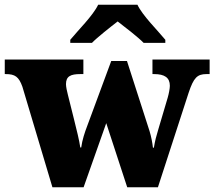

<svg xmlns="http://www.w3.org/2000/svg" viewBox="-26 -786 900 806"><path d="M269 -619V-606H360C381 -628 438 -673 468 -696C498 -673 556 -628 577 -606H668V-619C637 -657 572 -721 551 -766H386C365 -721 300 -657 269 -619ZM68 -422 194 0H325L420 -269L508 0H637L766 -397C787 -460 802 -475 841 -475H854V-536H614V-475H621C665 -475 687 -460 687 -426C687 -415 683 -393 678 -376L638 -241C630 -215 625 -196 620 -166H616C614 -185 609 -212 602 -235L507 -530H441L340 -257C330 -231 319 -198 315 -167H311C307 -196 296 -240 284 -288L259 -388C255 -403 251 -422 251 -433C251 -466 271 -475 311 -475H324V-536H-6V-475H-2C37 -475 53 -464 68 -422Z"/></svg>

Font: Noto Serif Thai Black
Style: Regular
Weight: 900
Designer: Monotype Design Team
Foundry: Monotype Imaging Inc.
Version: Version 2.002